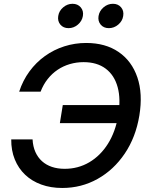

<svg xmlns="http://www.w3.org/2000/svg" viewBox="-20 -961 767 993"><path d="M301.8 11.2Q242.2 11.2 193.4 -6.6Q144.5 -24.4 109.9 -57.4Q75.2 -90.3 56.4 -136.7Q37.6 -183.1 38.1 -240.2H148.4Q150.4 -203.1 163.1 -174.8Q175.8 -146.5 197.3 -127.2Q218.8 -107.9 248.3 -97.9Q277.8 -87.9 314.5 -87.9Q384.3 -87.9 441.9 -121.8Q499.5 -155.8 538.3 -217.5Q577.1 -279.3 591.3 -363.3Q605.5 -447.8 588.6 -509.8Q571.8 -571.8 526.9 -605.7Q481.9 -639.6 412.1 -639.6Q375.5 -639.6 341.3 -629.6Q307.1 -619.6 278.1 -600.1Q249 -580.6 226.6 -552.2Q204.1 -523.9 189.9 -486.8H79.1Q98.1 -544.9 132.3 -591.6Q166.5 -638.2 212.4 -671.1Q258.3 -704.1 312.7 -721.4Q367.2 -738.8 425.8 -738.8Q525.4 -738.8 593.5 -692.1Q661.6 -645.5 690.4 -561Q719.2 -476.6 700.7 -363.3Q682.1 -251 625.2 -166.7Q568.4 -82.5 484.6 -35.6Q400.9 11.2 301.8 11.2ZM289.6 -324.2 304.7 -417.5H625L609.9 -324.2ZM543 -815.4Q516.1 -815.4 500.7 -833.7Q485.4 -852.1 489.7 -878.4Q494.1 -904.8 515.6 -923.1Q537.1 -941.4 564 -941.4Q590.8 -941.4 606.2 -923.1Q621.6 -904.8 617.2 -878.4Q613.3 -852.1 591.6 -833.7Q569.8 -815.4 543 -815.4ZM334.5 -815.4Q307.6 -815.4 292.2 -833.7Q276.9 -852.1 281.2 -878.4Q285.2 -904.8 306.9 -923.1Q328.6 -941.4 355 -941.4Q381.8 -941.4 397.5 -923.1Q413.1 -904.8 408.7 -878.4Q404.3 -852.1 382.8 -833.7Q361.3 -815.4 334.5 -815.4Z"/></svg>

Font: Inter 28pt Medium
Style: Italic
Weight: 500
Italic angle: -9.3988°
Designer: Rasmus Andersson
Foundry: rsms
Version: Version 4.001;git-66647c0bb